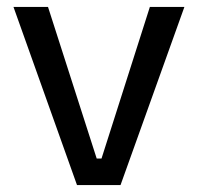

<svg xmlns="http://www.w3.org/2000/svg" viewBox="-20 -536 572 556"><path d="M203 0 19 -516H119L260 -77H274L414 -516H514L329 0Z"/></svg>

Font: Bricolage Grotesque 18pt
Style: Regular
Weight: 400
Version: Version 1.001;gftools[0.9.33.dev8+g029e19f]